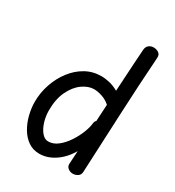

<svg xmlns="http://www.w3.org/2000/svg" viewBox="-199 -950 987 1080"><g transform="rotate(30 295.0 -410.5)"><path d="M435 -791Q437 -812 450 -822Q463 -832 480 -832Q499 -832 513.5 -822Q528 -812 526 -790Q513 -601 504.5 -410.5Q496 -220 487 -30Q487 -9 472 1Q457 11 440 11Q423 11 409 0.5Q395 -10 396 -29Q397 -42 397.5 -53.5Q398 -65 399 -79Q400 -93 401 -113Q379 -75 350 -48Q321 -21 288 -6.5Q255 8 221 8Q179 8 147.5 -14Q116 -36 95 -72Q74 -108 63.5 -150.5Q53 -193 53 -233Q53 -292 72 -348Q91 -404 125 -448.5Q159 -493 205 -519Q251 -545 306 -545Q333 -545 361.5 -538Q390 -531 418 -515Q421 -561 423.5 -607.5Q426 -654 429 -700.5Q432 -747 435 -791ZM146 -231Q146 -193 157 -157.5Q168 -122 187 -99.5Q206 -77 229 -77Q262 -77 291 -100Q320 -123 343 -157.5Q366 -192 380.5 -229Q395 -266 397 -293Q398 -299 400 -303.5Q402 -308 407 -312L413 -421Q389 -442 360 -451.5Q331 -461 308 -461Q271 -461 233.5 -434.5Q196 -408 171 -356.5Q146 -305 146 -231Z"/></g></svg>

Font: Playpen Sans Arabic
Style: Regular
Weight: 400
Designer: Azza Alameddine, Laura Meseguer, Veronika Burian, José Scaglione
Foundry: TypeTogether
Version: Version 2.000